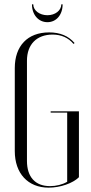

<svg xmlns="http://www.w3.org/2000/svg" viewBox="-20 -855 419 883"><path d="M262 -835C262 -807 234 -785 198 -785C162 -785 133 -807 133 -835H127C127 -787 157 -753 198 -753C239 -753 268 -787 268 -835ZM48 -542V-160C48 -58 108 8 204 8C257 8 315 -12 343 -40V-343H213V-337H289V-19C267 -6 238 1 210 1C142 1 104 -41 104 -115V-576C104 -651 149 -696 222 -696C262 -696 295 -681 318 -653L323 -657C295 -690 256 -706 206 -706C106 -706 48 -643 48 -542Z"/></svg>

Font: Moniqa Display
Style: Regular
Weight: 400
Designer: Rajesh Rajput
Foundry: Rajesh Rajput
Version: Version 1.000